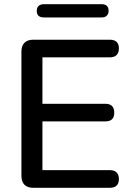

<svg xmlns="http://www.w3.org/2000/svg" viewBox="-20 -894 629 914"><path d="M138 0Q111 0 96.5 -14.5Q82 -29 82 -56V-649Q82 -676 96.5 -690.5Q111 -705 138 -705H503Q524 -705 535 -694.5Q546 -684 546 -664Q546 -643 535 -632Q524 -621 503 -621H182V-400H481Q503 -400 513.5 -389Q524 -378 524 -358Q524 -337 513.5 -326.5Q503 -316 481 -316H182V-84H503Q524 -84 535 -73Q546 -62 546 -42Q546 -21 535 -10.5Q524 0 503 0ZM189 -811Q155 -811 155 -842Q155 -858 164 -866Q173 -874 189 -874H464Q497 -874 497 -842Q497 -828 488.5 -819.5Q480 -811 464 -811Z"/></svg>

Font: Nunito ExtraLight SemiBold
Style: Regular
Weight: 600
Version: Version 3.602